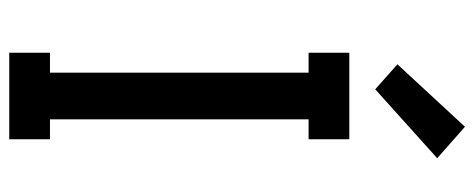

<svg xmlns="http://www.w3.org/2000/svg" viewBox="-325 -700 1025 415"><g transform="rotate(90 187.5 -492.5)"><path d="M94 0V-88H137V-647H94V-735H281V-647H238V-88H281V0ZM173 -791 119 -839 254 -985 322 -925Z"/></g></svg>

Font: Zed Sans Semibold
Style: Regular
Weight: 600
Designer: Belleve Invis
Foundry: Belleve Invis
Version: Version 1.0.0; ttfautohint (v1.8.4)